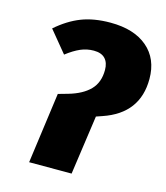

<svg xmlns="http://www.w3.org/2000/svg" viewBox="-108 -799 764 882"><g transform="rotate(15 274.0 -358.0)"><path d="M159 -337 205 -350Q271 -369 305.5 -404.5Q340 -440 340 -499Q340 -534 322 -553Q304 -572 268 -572Q235 -572 205 -559Q175 -546 140 -519L56 -621Q112 -670 171 -693Q230 -716 309 -716Q421 -716 484.5 -662Q548 -608 548 -512Q548 -348 384 -292L355 -282L315 0H113Z"/></g></svg>

Font: FiraGO Heavy
Style: Italic
Weight: 900
Italic angle: -8°
Designer: bBox Type GmbH
Foundry: bBox Type GmbH
Version: Version 1.001